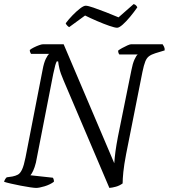

<svg xmlns="http://www.w3.org/2000/svg" viewBox="-28 -921 827 941"><path d="M149 0Q141 0 120 -3Q99 -6 73.5 -11Q48 -16 26 -21Q4 -26 -8 -30Q-4 -44 5 -52L33 -56Q48 -59 59.5 -65Q71 -71 80 -90Q89 -109 97 -149L181 -580Q187 -613 196.5 -632.5Q206 -652 213 -657H124Q122 -660 120 -665Q118 -670 118 -676Q125 -682 138 -688.5Q151 -695 163.5 -699.5Q176 -704 182 -704H284L532 -121Q534 -150 538 -179.5Q542 -209 550 -251L616 -577Q622 -609 631 -629Q640 -649 647 -654H557Q555 -656 553 -661Q551 -666 551 -673Q557 -678 570.5 -685.5Q584 -693 596.5 -698.5Q609 -704 614 -704H769Q772 -700 776 -692Q780 -684 779 -674L733 -660Q714 -654 702.5 -645.5Q691 -637 684 -619.5Q677 -602 670 -568L590 -165Q580 -113 576.5 -78Q573 -43 573 -22Q558 -11 540 -6Q522 -1 508 0L284 -526Q268 -563 263 -585.5Q258 -608 257 -620H250Q246 -612 243 -601.5Q240 -591 233 -559L148 -124Q142 -100 134.5 -84Q127 -68 121 -62L231 -50Q233 -48 235 -41.5Q237 -35 236 -30Q217 -16 190.5 -8Q164 0 149 0ZM546 -785Q535 -785 507.5 -794.5Q480 -804 447.5 -818Q415 -832 389 -845L311 -788Q307 -790 301.5 -795.5Q296 -801 294 -807Q309 -827 328 -846.5Q347 -866 364.5 -879.5Q382 -893 392 -893Q403 -893 430.5 -883.5Q458 -874 491.5 -861Q525 -848 553 -836L627 -901Q635 -899 639.5 -893.5Q644 -888 645 -885Q629 -862 610 -839Q591 -816 573.5 -800.5Q556 -785 546 -785Z"/></svg>

Font: Texturina Extralight
Style: Italic
Weight: 200
Italic angle: -11°
Designer: Guillermo Torres Carreño
Foundry: Omnibus-Type
Version: Version 1.002; ttfautohint (v1.8.3)